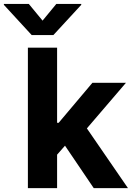

<svg xmlns="http://www.w3.org/2000/svg" viewBox="-84 -974 686 994"><path d="M60.4 -727.3H211.6V-338.4H219.8L394.5 -545.5H568.2L365.8 -309.3L578.5 0H401.3L252.5 -219.8L211.6 -173.3V0H60.4ZM-63.9 -953.8H65L136.4 -867.2L207.7 -953.8H336.6V-948.9L192.5 -792.6H79.9L-63.9 -948.9Z"/></svg>

Font: Cannonade
Style: Bold
Weight: 700
Designer: Rasmus Andersson
Foundry: rsms
Version: Version 3.012;git-f93a4a705